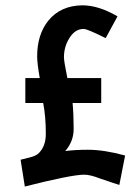

<svg xmlns="http://www.w3.org/2000/svg" viewBox="-20 -676 516 714"><path d="M293 -26.4Q246.1 -26.4 72.3 17.6L56.6 -82Q74.2 -85.9 91.8 -90.8Q115.2 -96.7 125 -107.4Q150.4 -132.8 150.4 -178.7Q150.4 -242.2 140.6 -293H74.2V-385.7H127.9Q118.2 -439.5 118.2 -466.8Q118.2 -546.9 159.2 -598.6Q205.1 -655.3 286.1 -656.2Q346.7 -656.2 417 -615.2L373 -534.2Q304.7 -568.4 291 -568.4Q259.8 -568.4 238.8 -535.6Q217.8 -502.9 217.8 -462.9Q217.8 -448.2 230.5 -385.7H356.4V-293H250Q253.9 -250 253.9 -196.3Q253.9 -150.4 222.7 -114.3Q259.8 -119.1 306.6 -119.1Q367.2 -119.1 445.3 -97.7L423.8 11.7Q410.2 7.8 350.6 -12.7Q315.4 -26.4 293 -26.4Z"/></svg>

Font: Puritan
Style: Bold
Weight: 700
Version: 2.1